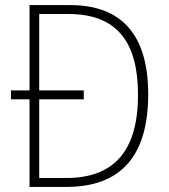

<svg xmlns="http://www.w3.org/2000/svg" viewBox="-20 -734 662 754"><path d="M256 -714H96V-379H23V-344H96V0H241C457 0 562 -124 562 -364C562 -593 461 -714 256 -714ZM249 -679C440 -679 522 -568 522 -362C522 -145 431 -35 240 -35H134V-344H309V-379H134V-679Z"/></svg>

Font: Noto Sans Devanagari UI SemiCondensed ExtraLight
Style: Regular
Weight: 200
Width: 4
Designer: Jelle Bosma - Monotype Design Team
Foundry: Monotype Imaging Inc.
Version: Version 2.004